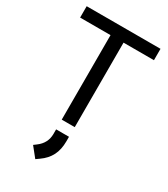

<svg xmlns="http://www.w3.org/2000/svg" viewBox="-238 -807 1063 1214"><g transform="rotate(30 293.5 -200.0)"><path d="M246 -617H24V-700H563V-617H341V0H246ZM169 229 189 214Q246 172 246 104V71H340V104Q340 164 318 207.5Q296 251 250 283L226 300Z"/></g></svg>

Font: Bai Jamjuree Medium
Style: Regular
Weight: 500
Version: Version 1.000; ttfautohint (v1.6)